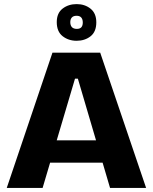

<svg xmlns="http://www.w3.org/2000/svg" viewBox="-20 -917 745 937"><path d="M13 0 236 -660H469L693 0H517L360 -533H346L188 0ZM144 -123V-232H584V-123ZM354 -718Q314 -718 285.5 -740.5Q257 -763 257 -809Q257 -853 285.5 -875Q314 -897 354 -897Q394 -897 422 -874.5Q450 -852 450 -808Q450 -762 422 -740Q394 -718 354 -718ZM355 -776Q370 -776 377 -784Q384 -792 384 -807Q384 -823 376.5 -831.5Q369 -840 354 -840Q338 -840 330.5 -831.5Q323 -823 323 -809Q323 -793 331 -784.5Q339 -776 355 -776Z"/></svg>

Font: Bricolage Grotesque 24pt ExtraBold
Style: Regular
Weight: 800
Designer: Mathieu Triay
Foundry: Atelier Triay
Version: Version 1.001;gftools[0.9.33.dev8+g029e19f]